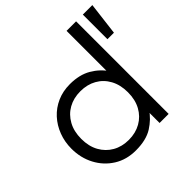

<svg xmlns="http://www.w3.org/2000/svg" viewBox="-189 -880 1056 1056"><g transform="rotate(-45 339.0 -352.5)"><path d="M282.5 15Q210 15 155 -19.5Q100 -54 69 -112.5Q38 -171 38 -242.5Q38 -295.5 55.8 -342.2Q73.5 -389 106 -424.5Q138.5 -460 183.5 -480Q228.5 -500 283 -500Q356.5 -500 407.8 -470.2Q459 -440.5 491 -391.5L477.5 -375V-720H551.5V0H481V-110.5L492.5 -93.5Q462 -47.5 412.5 -16.2Q363 15 282.5 15ZM296 -53.5Q349 -53.5 390 -76.8Q431 -100 454.2 -142.2Q477.5 -184.5 477.5 -242.5Q477.5 -300.5 454.2 -343Q431 -385.5 390 -408.5Q349 -431.5 296 -431.5Q243 -431.5 202.2 -408.5Q161.5 -385.5 138 -343Q114.5 -300.5 114.5 -242.5Q114.5 -184.5 138 -142.2Q161.5 -100 202.2 -76.8Q243 -53.5 296 -53.5ZM604 -528.5V-720H678L654.5 -528.5Z"/></g></svg>

Font: Geologica Cursive ExtraLight
Style: Regular
Weight: 250
Designer: Sindre Bremnes, Frode Helland
Foundry: Monokrom Skriftforlag AS
Version: Version 1.010;gftools[0.9.28]